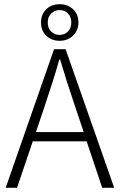

<svg xmlns="http://www.w3.org/2000/svg" viewBox="-20 -893 570 913"><path d="M264 -699Q225 -699 200 -723Q175 -747 175 -786Q175 -825 200 -849Q225 -873 264 -873Q302 -873 327.5 -849Q353 -825 353 -786Q353 -748 327 -723.5Q301 -699 264 -699ZM264 -845Q240 -845 223.5 -829Q207 -813 207 -786Q207 -759 223.5 -743Q240 -727 264 -727Q287 -727 303 -743Q319 -759 319 -786Q319 -813 303 -829Q287 -845 264 -845ZM466 0 392 -221H136L61 0H7L237 -659H292L523 0ZM151 -265H378L338 -384Q293 -517 266 -610H262Q237 -520 191 -384Z"/></svg>

Font: Assistant Light
Style: Regular
Weight: 300
Designer: Hebrew By Ben Nathan, Latin by Paul Hunt
Version: Version 2.001;PS 002.001;hotconv 1.0.88;makeotf.lib2.5.64775